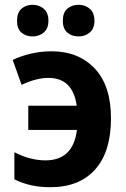

<svg xmlns="http://www.w3.org/2000/svg" viewBox="-20 -771 524 801"><path d="M190 10Q104 10 40 -23V-136Q105 -102 170 -102Q285 -102 301 -229H98V-330H300Q284 -446 182 -446Q131 -446 70 -417L33 -521Q66 -537 108 -547Q150 -557 196 -557Q307 -557 375 -485.5Q443 -414 443 -277Q443 -138 377 -64Q311 10 190 10ZM51 -684Q51 -718 69.5 -734.5Q88 -751 116 -751Q143 -751 162.5 -734.5Q182 -718 182 -684Q182 -652 162.5 -635.5Q143 -619 116 -619Q88 -619 69.5 -635Q51 -651 51 -684ZM242 -684Q242 -718 260.5 -734.5Q279 -751 308 -751Q335 -751 354.5 -734.5Q374 -718 374 -684Q374 -652 354.5 -635.5Q335 -619 308 -619Q279 -619 260.5 -635.5Q242 -652 242 -684Z"/></svg>

Font: Noto Sans SemiCondensed
Style: Bold
Weight: 700
Width: 4
Designer: Monotype Design Team
Foundry: Monotype Imaging Inc.
Version: Version 2.013; ttfautohint (v1.8.4.7-5d5b)